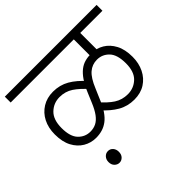

<svg xmlns="http://www.w3.org/2000/svg" viewBox="-180 -808 1114 1114"><g transform="rotate(-45 376.5 -251.0)"><path d="M0 -574V-622H753V-574H571V-418L518 -417V-574ZM383 -301Q342 -348 305.5 -372Q269 -396 223 -396Q174 -396 139 -362.5Q104 -329 104 -260Q104 -190 134.5 -158.5Q165 -127 208 -127Q235 -127 256.5 -138Q278 -149 296.5 -174Q315 -199 332 -240L356 -297Q375 -342 394.5 -370.5Q414 -399 435 -415.5Q456 -432 480 -438.5Q504 -445 532 -445Q575 -445 610 -424Q645 -403 666.5 -362.5Q688 -322 688 -261Q688 -209 667.5 -167.5Q647 -126 609.5 -102Q572 -78 520 -78Q465 -78 420.5 -103.5Q376 -129 331 -179L355 -222Q396 -174 432.5 -150.5Q469 -127 515 -127Q564 -127 599 -160Q634 -193 634 -262Q634 -333 603.5 -364.5Q573 -396 530 -396Q490 -396 460.5 -370.5Q431 -345 406 -284L381 -226Q363 -181 343.5 -152.5Q324 -124 302.5 -108Q281 -92 257 -85Q233 -78 206 -78Q164 -78 128.5 -99Q93 -120 71.5 -160.5Q50 -201 50 -262Q50 -316 71 -357Q92 -398 130 -421.5Q168 -445 218 -445Q273 -445 317.5 -419.5Q362 -394 407 -343ZM157 72Q157 51 169.5 37.5Q182 24 200 24Q218 24 230 37.5Q242 51 242 72Q242 94 229.5 107Q217 120 200 120Q183 120 170 107Q157 94 157 72Z"/></g></svg>

Font: Noto Sans Devanagari Light
Style: Regular
Weight: 300
Version: Version 2.003